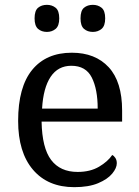

<svg xmlns="http://www.w3.org/2000/svg" viewBox="-20 -764 575 794"><path d="M287 10Q178 10 116.5 -62Q55 -134 55 -264Q55 -404 113 -475Q171 -546 277 -546Q374 -546 429.5 -486Q485 -426 485 -307V-261H152Q154 -152 191.5 -102.5Q229 -53 301 -53Q353 -53 389.5 -74.5Q426 -96 444 -123Q451 -120 457 -111Q463 -102 463 -89Q463 -69 444 -46Q425 -23 386 -6.5Q347 10 287 10ZM384 -315Q384 -395 359.5 -443.5Q335 -492 275 -492Q220 -492 189.5 -446.5Q159 -401 154 -315ZM364 -632Q342 -632 327.5 -644.5Q313 -657 313 -688Q313 -720 327.5 -732Q342 -744 364 -744Q385 -744 400 -732Q415 -720 415 -688Q415 -657 400 -644.5Q385 -632 364 -632ZM174 -632Q152 -632 137.5 -644.5Q123 -657 123 -688Q123 -720 137.5 -732Q152 -744 174 -744Q195 -744 210 -732Q225 -720 225 -688Q225 -657 210 -644.5Q195 -632 174 -632Z"/></svg>

Font: Noto Serif Armenian
Style: Regular
Weight: 400
Designer: Monotype Design Team
Foundry: Monotype Imaging Inc.
Version: Version 2.007